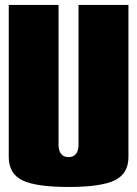

<svg xmlns="http://www.w3.org/2000/svg" viewBox="-20 -740 550 770"><path d="M15.1 -720.2H214.8V-160.2Q214.8 -135.7 225.1 -122.8Q235.4 -109.9 254.9 -109.9Q274.4 -109.9 284.7 -122.8Q294.9 -135.7 294.9 -160.2V-720.2H495.1V-109.9Q495.1 -43.9 440.7 -17.1Q386.2 9.8 254.9 9.8Q123.5 9.8 69.3 -17.1Q15.1 -43.9 15.1 -109.9Z"/></svg>

Font: Mikodacs
Style: Regular
Weight: 400
Designer: gluk (gluksza@wp.pl)
Foundry: gluk (gluksza@wp.pl)
Version: Version 0.28